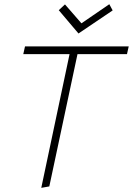

<svg xmlns="http://www.w3.org/2000/svg" viewBox="-20 -904 638 922"><path d="M504.9 -883.8 371.1 -792 292 -882.8 262.2 -855 356.9 -743.2 521 -854ZM178.2 -2 216.8 -8.8 352.1 -644H589.8L598.1 -681.2H100.1L91.8 -644H314Z"/></svg>

Font: Comic Neue Angular Light Italic
Style: Regular
Weight: 300
Italic angle: -12°
Designer: Craig Rozynski
Foundry: Craig Rozynski
Version: Version 2.003